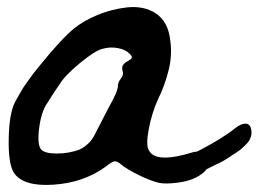

<svg xmlns="http://www.w3.org/2000/svg" viewBox="-20 -482 726 539"><path d="M640 -122Q659 -137 672.5 -134.5Q686 -132 686 -108Q686 -103 684 -97.5Q682 -92 679.5 -87.5Q677 -83 672 -78Q667 -73 663 -69Q659 -65 653 -60.5Q647 -56 643 -53.5Q639 -51 633 -47Q627 -43 624 -41Q605 -28 584 -19Q582 -18 560 -7L555 -1Q528 25 477 31Q445 35 427.5 31.5Q410 28 379 14Q333 -8 318 -22Q308 -30 301 -29Q294 -28 275 -13Q214 31 129.5 36.5Q45 42 19 3Q3 -22 4.5 -94Q6 -166 23 -197Q38 -224 46 -237Q55 -250 63 -261Q71 -273 90 -296Q153 -374 189 -403Q217 -425 255 -440.5Q293 -456 334.5 -461Q376 -466 408 -450Q447 -430 456 -381.5Q465 -333 454 -287.5Q443 -242 423 -202Q406 -164 397.5 -119Q389 -74 398 -60Q417 -22 523 -55Q527 -56 531 -56Q537 -58 540 -60Q604 -93 640 -122ZM338 -310Q349 -316 350 -320Q351 -324 345 -330Q333 -343 311 -347Q289 -351 268 -345Q247 -340 204.5 -305Q162 -270 147 -245Q127 -216 113 -193Q96 -169 90 -123Q84 -77 95 -63Q105 -51 139 -51Q173 -51 203 -62Q232 -76 246 -104Q270 -151 285 -180Q311 -225 311 -241Q311 -251 319.5 -261.5Q328 -272 324 -284Q319 -300 338 -310Z"/></svg>

Font: Beth Ellen
Style: Regular
Weight: 400
Designer: Alyson Diaz
Version: Version 2.000